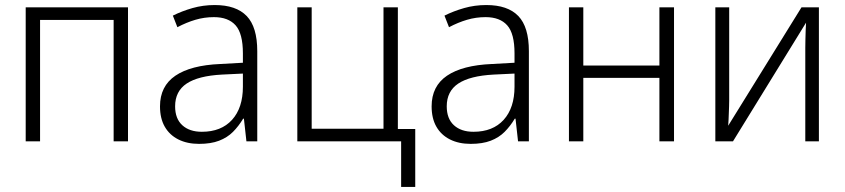

<svg xmlns="http://www.w3.org/2000/svg" viewBox="-20 -561 3353 762"><path d="M488 -532V0H431V-482H139V0H82V-532Z M832 -541Q917 -541 959 -497.5Q1001 -454 1001 -358V0H958L948 -90H945Q927 -60 904.5 -37.5Q882 -15 849.5 -2.5Q817 10 770 10Q723 10 688 -7.5Q653 -25 634 -58Q615 -91 615 -139Q615 -219 676 -260.5Q737 -302 854 -307L944 -312V-349Q944 -428 915 -460.5Q886 -493 829 -493Q791 -493 755.5 -482.5Q720 -472 684 -453L666 -499Q702 -517 744 -529Q786 -541 832 -541ZM861 -265Q767 -260 721 -229.5Q675 -199 675 -139Q675 -90 703.5 -64Q732 -38 781 -38Q858 -38 901 -85.5Q944 -133 944 -217V-269Z M1628 181H1572V0H1160V-532H1217V-50H1502V-532H1559V-49H1628Z M1910 -541Q1995 -541 2037 -497.5Q2079 -454 2079 -358V0H2036L2026 -90H2023Q2005 -60 1982.5 -37.5Q1960 -15 1927.5 -2.5Q1895 10 1848 10Q1801 10 1766 -7.5Q1731 -25 1712 -58Q1693 -91 1693 -139Q1693 -219 1754 -260.5Q1815 -302 1932 -307L2022 -312V-349Q2022 -428 1993 -460.5Q1964 -493 1907 -493Q1869 -493 1833.5 -482.5Q1798 -472 1762 -453L1744 -499Q1780 -517 1822 -529Q1864 -541 1910 -541ZM1939 -265Q1845 -260 1799 -229.5Q1753 -199 1753 -139Q1753 -90 1781.5 -64Q1810 -38 1859 -38Q1936 -38 1979 -85.5Q2022 -133 2022 -217V-269Z M2295 -532V-301H2597V-532H2655V0H2597V-252H2295V0H2238V-532Z M2874 -162Q2874 -151 2873.5 -138Q2873 -125 2872.5 -112Q2872 -99 2871.5 -86Q2871 -73 2870 -62L3161 -532H3230V0H3176V-371Q3176 -386 3176.5 -404Q3177 -422 3177.5 -440Q3178 -458 3179 -471L2889 0H2819V-532H2874Z"/></svg>

Font: Noto Sans Display Light
Style: Regular
Weight: 300
Designer: Monotype Design Team
Foundry: Monotype Imaging Inc.
Version: Version 2.003